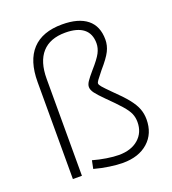

<svg xmlns="http://www.w3.org/2000/svg" viewBox="-139 -865 876 979"><g transform="rotate(-20 298.5 -375.0)"><path d="M361 10Q330 10 288.5 4Q247 -2 207 -13L216 -57Q251 -47 289 -41Q327 -35 355 -35Q422 -35 461.5 -69.5Q501 -104 501 -161Q501 -186 492 -207Q483 -228 458 -256.5Q433 -285 387 -330Q356 -361 342.5 -379Q329 -397 329 -413Q329 -426 339.5 -442Q350 -458 375 -487Q415 -532 428.5 -558Q442 -584 442 -610Q442 -662 408.5 -688.5Q375 -715 310 -715Q227 -715 184 -667Q141 -619 141 -526V0H92V-526Q92 -642 147 -701Q202 -760 309 -760Q398 -760 444.5 -722.5Q491 -685 491 -612Q491 -580 476 -550Q461 -520 419 -472Q395 -442 387 -431Q379 -420 379 -414Q379 -407 389.5 -394.5Q400 -382 432 -350Q479 -305 504 -273.5Q529 -242 539 -215Q549 -188 549 -158Q549 -81 498 -35.5Q447 10 361 10Z"/></g></svg>

Font: M PLUS 2 Thin Light
Style: Regular
Weight: 300
Version: Version 1.001